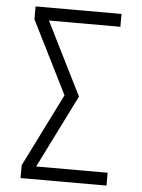

<svg xmlns="http://www.w3.org/2000/svg" viewBox="-53 -777 605 819"><g transform="rotate(5 250.0 -367.5)"><path d="M66 0V-55L222 -368L66 -680V-735H434V-680H128L284 -368L128 -55H434V0Z"/></g></svg>

Font: Iosevka Curly Light
Style: Regular
Weight: 300
Monospace: yes
Designer: Belleve Invis
Foundry: Belleve Invis
Version: Version 22.1.2; ttfautohint (v1.8.4)